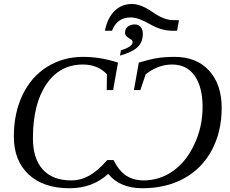

<svg xmlns="http://www.w3.org/2000/svg" viewBox="-20 -953 1176 982"><path d="M655.3 -932.6Q700.7 -932.6 759.8 -891.6Q818.8 -850.1 864.3 -850.1L895.5 -849.6L885.7 -795.9H859.9Q804.2 -795.9 745.6 -830.1Q716.3 -846.7 692.9 -855.2Q669.4 -863.8 647.5 -863.8Q579.1 -863.8 552.7 -795.9H516.6Q529.3 -860.4 565.4 -896.5Q601.6 -932.6 655.3 -932.6ZM710.4 -780.8Q710.4 -736.3 682.4 -710.9Q654.3 -685.5 593.8 -668.5L598.6 -695.8Q658.2 -713.9 658.2 -737.3Q658.2 -745.1 652.1 -749.5Q646 -753.9 638.9 -758.3Q631.8 -762.7 625.7 -768.8Q619.6 -774.9 619.6 -786.6Q619.6 -805.7 633.8 -816.9Q647.9 -828.1 668.9 -828.1Q687 -828.1 698.7 -815.7Q710.4 -803.2 710.4 -780.8ZM708 9.8Q649.4 9.8 605.2 -9.5Q561 -28.8 533.7 -64Q453.1 9.8 335.9 9.8Q201.7 9.8 126.2 -61Q50.8 -131.8 50.8 -254.9Q50.8 -374.5 95.5 -467.8Q140.1 -561 221.7 -611.6Q303.2 -662.1 404.8 -662.1Q494.6 -662.1 583.5 -632.8L558.6 -492.2H525.9L526.9 -573.2Q480 -623 403.8 -623Q285.6 -623 217 -522Q148.4 -420.9 148.4 -245.6Q148.4 -141.6 199 -85.9Q249.5 -30.3 344.2 -30.3Q392.6 -30.3 436.8 -54.9Q481 -79.6 528.3 -134.3H560.5Q589.4 -77.6 626.7 -54Q664.1 -30.3 713.9 -30.3Q796.9 -30.3 864.7 -78.1Q932.6 -126 974.4 -215.6Q1016.1 -305.2 1016.1 -405.8Q1016.1 -507.8 975.6 -565.4Q935.1 -623 860.8 -623Q789.1 -623 725.1 -573.2L697.8 -492.2H665L689.9 -632.8Q748.5 -650.4 785.6 -656.2Q822.8 -662.1 873.5 -662.1Q985.4 -662.1 1049.6 -591.6Q1113.8 -521 1113.8 -401.4Q1113.8 -278.3 1062.7 -184.1Q1011.7 -89.8 920.2 -40Q828.6 9.8 708 9.8Z"/></svg>

Font: Liberation Serif
Style: Italic
Weight: 400
Italic angle: -16.333°
Designer: Steve Matteson
Foundry: Ascender Corporation
Version: Version 2.1.5